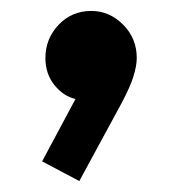

<svg xmlns="http://www.w3.org/2000/svg" viewBox="-20 -176 320 351"><path d="M57 119 118 5Q96 0 79.5 -20.5Q63 -41 63 -70Q63 -105 87 -130.5Q111 -156 147 -156Q180 -156 205 -131Q230 -106 230 -70Q230 -56 224 -36.5Q218 -17 202 13L125 155Z"/></svg>

Font: Outfit Semi Bold
Style: Regular
Weight: 600
Designer: Rodrigo Fuenzalida
Foundry: fragTYPE
Version: Version 1.000